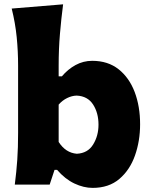

<svg xmlns="http://www.w3.org/2000/svg" viewBox="-20 -871 716 906"><path d="M417 15.6Q375 15.6 331.1 -5.1Q287.1 -25.9 249.5 -69.3H237.3L214.4 0H49.8Q57.6 -60.1 61.5 -116.9Q65.4 -173.8 65.4 -244.6V-560.5Q65.4 -629.4 58.8 -695.8Q52.2 -762.2 35.2 -830.6L277.8 -850.6Q269 -783.7 262.9 -711.4Q256.8 -639.2 256.8 -560.5V-510.7H272Q299.8 -543.9 336.4 -564Q373 -584 415 -584Q489.3 -584 539.6 -544.2Q589.8 -504.4 615.5 -436.8Q641.1 -369.1 641.1 -284.7Q641.1 -205.6 616.9 -137.2Q592.8 -68.8 543.2 -26.6Q493.7 15.6 417 15.6ZM342.3 -145.5Q394 -147.9 419.4 -189Q444.8 -230 444.8 -282.7Q444.8 -338.4 419.2 -377.9Q393.6 -417.5 341.8 -419.9Q319.3 -419.4 296.9 -408.4Q274.4 -397.5 256.8 -377.4V-201.2Q289.6 -149.9 342.3 -145.5Z"/></svg>

Font: Pinar DS1 ExtraBold
Style: Regular
Weight: 800
Designer: Amin Abedi
Version: Version 3.000